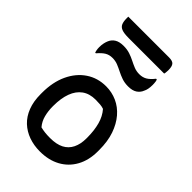

<svg xmlns="http://www.w3.org/2000/svg" viewBox="-274 -1035 1148 1148"><g transform="rotate(45 300.0 -461.0)"><path d="M302 -545Q351 -545 394.5 -525.5Q438 -506 471 -467.5Q504 -429 523 -374Q542 -319 542 -246V-235Q542 -160 511.5 -104.5Q481 -49 426 -19Q371 11 297 11Q246 11 202.5 -4.5Q159 -20 126.5 -50.5Q94 -81 76 -127.5Q58 -174 58 -235V-246Q58 -337 89.5 -404Q121 -471 176 -508Q231 -545 302 -545ZM314 -444Q263 -444 229 -419.5Q195 -395 178 -349Q161 -303 161 -239V-233Q161 -195 170 -160Q179 -125 202 -98Q222 -93 240.5 -91Q259 -89 283 -89Q337 -89 371 -106.5Q405 -124 422 -158.5Q439 -193 439 -241V-248Q439 -308 426 -355.5Q413 -403 384 -436Q370 -441 353 -442.5Q336 -444 314 -444ZM391 -736Q418 -736 438.5 -748Q459 -760 481 -788H487Q490 -782 491 -775Q492 -768 492.5 -761Q493 -754 493 -747Q493 -728 490 -713Q487 -698 482 -689Q473 -665 452 -651Q431 -637 395 -637Q365 -637 341 -645.5Q317 -654 296.5 -664.5Q276 -675 255 -683.5Q234 -692 209 -692Q182 -692 162 -680Q142 -668 119 -641H113Q111 -648 109.5 -654.5Q108 -661 107.5 -668.5Q107 -676 107 -681Q107 -701 110.5 -716Q114 -731 118 -740Q127 -763 148 -776.5Q169 -790 205 -790Q235 -790 259 -782Q283 -774 303.5 -763.5Q324 -753 345 -744.5Q366 -736 391 -736ZM101 -933H446Q476 -933 486.5 -920Q497 -907 497 -878Q497 -872 496.5 -866Q496 -860 495.5 -854Q495 -848 493 -844H193Q154 -844 134.5 -851.5Q115 -859 108 -875.5Q101 -892 101 -918Q101 -921 101 -923.5Q101 -926 101 -928.5Q101 -931 101 -933Z"/></g></svg>

Font: Recursive Casual Medium
Style: Regular
Weight: 500
Version: Version 1.047